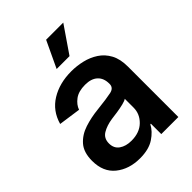

<svg xmlns="http://www.w3.org/2000/svg" viewBox="-221 -865 982 982"><g transform="rotate(-45 270.0 -373.5)"><path d="M204.6 11.2Q126 11.2 73.7 -30.8Q21.5 -72.8 21.5 -153.3Q21.5 -214.8 51.3 -248.8Q81.1 -282.7 128.4 -298.1Q175.8 -313.5 228.5 -318.8Q300.8 -326.7 332 -333.5Q363.3 -340.3 363.3 -368.2V-370.6Q363.3 -410.2 339.6 -432.1Q315.9 -454.1 271.5 -454.1Q224.1 -454.1 196.5 -433.6Q168.9 -413.1 159.2 -385.3L39.6 -402.3Q60.5 -476.6 122.6 -514.6Q184.6 -552.7 270.5 -552.7Q309.6 -552.7 348.9 -543.5Q388.2 -534.2 420.7 -512.9Q453.1 -491.7 472.7 -455.6Q492.2 -419.4 492.2 -365.2V0H368.7V-75.2H364.7Q347.2 -41 307.9 -14.9Q268.6 11.2 204.6 11.2ZM237.3 -83.5Q295.9 -83.5 330.1 -116.9Q364.3 -150.4 364.3 -195.8V-259.8Q356 -253.4 334 -248Q312 -242.7 287.6 -239Q263.2 -235.4 246.1 -233.4Q203.1 -227.1 174.3 -209.7Q145.5 -192.4 145.5 -155.3Q145.5 -119.6 171.4 -101.6Q197.3 -83.5 237.3 -83.5ZM225.6 -613.8 293.5 -757.8H417.5L318.8 -613.8Z"/></g></svg>

Font: Inter Tight SemiBold
Style: Regular
Weight: 600
Designer: Rasmus Andersson
Foundry: rsms
Version: Version 3.004; ttfautohint (v1.8.4.7-5d5b)